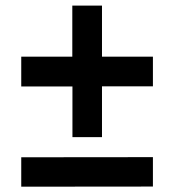

<svg xmlns="http://www.w3.org/2000/svg" viewBox="-20 -722 640 705"><path d="M541.5 -37 58 -36.5V-144.5L541.5 -145ZM58 -514H245.5V-701.5H354.5V-514H541.5V-405H354.5V-218.5H246V-404.5H58Z"/></svg>

Font: 1883 Sans
Style: Bold
Weight: 700
Designer: 1883 Sans project is a fork of Public Sans.
Version: Version 1.009